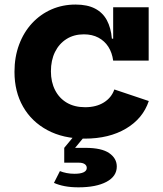

<svg xmlns="http://www.w3.org/2000/svg" viewBox="-20 -582 696 822"><path d="M343 11.5Q250.5 11.5 183 -24.8Q115.5 -61 78.8 -125.2Q42 -189.5 42 -274.5Q42 -338 61.8 -391Q81.5 -444 117.2 -482.5Q153 -521 200.5 -541.8Q248 -562.5 303.5 -562.5Q354 -562.5 387 -545.2Q420 -528 437.5 -495.5Q455 -463 459 -416.5H491.5L464.5 -322.5Q460 -356.5 443.8 -381.8Q427.5 -407 401 -421Q374.5 -435 339 -435Q296.5 -435 264.8 -415Q233 -395 215.5 -359.5Q198 -324 198 -276.5Q198 -231 215.8 -196.2Q233.5 -161.5 266.2 -142.2Q299 -123 344.5 -123Q392 -123 424.8 -143.5Q457.5 -164 469.5 -199L617 -149.5Q592 -74.5 519.5 -31.5Q447 11.5 343 11.5ZM464.5 -322.5V-551H616.5V-322.5ZM236.5 150.5Q248.5 155.5 264.8 158.8Q281 162 299 162Q325 162 338.2 155.5Q351.5 149 351.5 137Q351.5 126.5 342.5 120.5Q333.5 114.5 318 114.5H255V51H346Q415 51 447.5 73.5Q480 96 480 131Q480 173 435.8 196.5Q391.5 220 316 220Q283 220 257 215Q231 210 211 201ZM322 -30H368.5L301.5 51H255Z"/></svg>

Font: Hepta Slab
Style: Bold
Weight: 700
Designer: Michael LaGattuta
Foundry: Michael LaGattuta
Version: Version 1.100